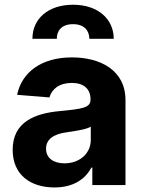

<svg xmlns="http://www.w3.org/2000/svg" viewBox="-20 -801 620 831"><path d="M215.9 10.3C296.5 10.3 348.7 -24.9 375.4 -75.6H379.6V0H523.1V-367.9C523.1 -497.9 413 -552.6 291.5 -552.6C160.9 -552.6 74.9 -490.1 54 -390.6L193.9 -379.3C204.2 -415.5 236.5 -442.1 290.8 -442.1C342.3 -442.1 371.8 -416.2 371.8 -371.4V-369.3C371.8 -334.2 334.5 -329.5 239.7 -320.3C131.7 -310.4 34.8 -274.1 34.8 -152.3C34.8 -44.4 111.9 10.3 215.9 10.3ZM120.4 -633.2H225.9C225.5 -665.8 244.7 -696.4 296.2 -696.4C346.6 -696.4 366.5 -666.2 366.8 -633.2H472.3C471.9 -719.1 403.8 -780.5 296.2 -780.5C187.9 -780.5 120 -719.1 120.4 -633.2ZM259.2 -94.1C212.7 -94.1 179.3 -115.8 179.3 -157.3C179.3 -199.9 214.5 -220.9 267.8 -228.3C300.8 -233 354.8 -240.8 372.9 -252.8V-195C372.9 -137.8 325.6 -94.1 259.2 -94.1Z"/></svg>

Font: Karasuma Gothic
Style: Bold
Weight: 700
Designer: Rasmus Andersson / Ryoko Nishizuka
Foundry: Genbu
Version: Version 1.00